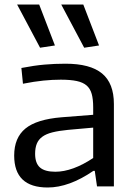

<svg xmlns="http://www.w3.org/2000/svg" viewBox="-20 -828 601 853"><path d="M192 5Q43 5 43 -137Q43 -216 93 -257Q143 -298 254 -307L394 -318V-351Q394 -387 387.5 -410.5Q381 -434 365 -448Q349 -462 321 -468Q293 -474 250 -474Q213 -474 173 -470Q133 -466 82 -456L75 -526Q132 -537 177.5 -541Q223 -545 271 -545Q381 -545 433.5 -501.5Q486 -458 486 -366V0H411L401 -69H395Q287 5 192 5ZM226 -65Q264 -65 306.5 -80.5Q349 -96 394 -126V-261L282 -251Q241 -247 213 -240Q185 -233 168 -220.5Q151 -208 143.5 -189.5Q136 -171 136 -145Q136 -103 157.5 -84Q179 -65 226 -65ZM158 -616 56 -808H154L224 -626ZM354 -616 252 -808H350L420 -626Z"/></svg>

Font: Encode Sans Wide
Style: Regular
Weight: 400
Designer: Pablo Impallari, Andres Torresi
Foundry: Pablo Impallari, Andres Torresi
Version: Version 1.000; ttfautohint (v1.00) -l 8 -r 50 -G 200 -x 14 -